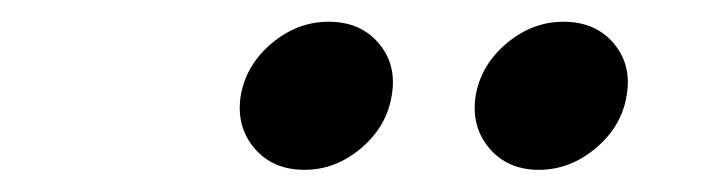

<svg xmlns="http://www.w3.org/2000/svg" viewBox="-20 -776 648 174"><path d="M468.3 -622.1Q439.9 -622.1 423.3 -641.8Q406.7 -661.6 411.1 -689.5Q416 -717.3 439.2 -736.8Q462.4 -756.3 490.7 -756.3Q519.5 -756.3 536.1 -736.8Q552.7 -717.3 547.9 -689.5Q543.5 -661.6 520 -641.8Q496.6 -622.1 468.3 -622.1ZM255.9 -622.1Q227.1 -622.1 210.4 -641.8Q193.8 -661.6 198.2 -689.5Q203.1 -717.3 226.3 -736.8Q249.5 -756.3 277.8 -756.3Q306.6 -756.3 323.2 -736.8Q339.8 -717.3 335 -689.5Q330.6 -661.6 307.4 -641.8Q284.2 -622.1 255.9 -622.1Z"/></svg>

Font: Inter 16pt SemiBold
Style: Italic
Weight: 600
Italic angle: -9.3988°
Version: Version 4.001;git-66647c0bb